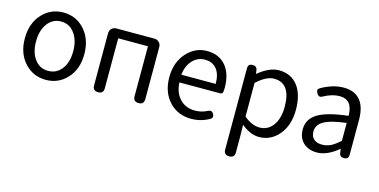

<svg xmlns="http://www.w3.org/2000/svg" viewBox="-76 -949 3098 1571"><g transform="rotate(15 1473.0 -164.0)"><path d="M303 13Q198 13 127 -62Q51 -141 51 -271.5Q51 -402 127 -482Q198 -557 303 -557Q409 -557 479 -482Q555 -401 555 -271Q555 -141 479 -62Q408 13 303 13ZM303 -63Q374 -63 417.5 -120Q461 -177 461 -271Q461 -365 417 -423Q375 -481 303 -481Q233 -481 189.5 -423Q146 -365 146 -271Q146 -177 189 -120Q232 -63 303 -63Z M744 0Q698 0 698 -45V-485Q698 -511 714 -527Q730 -543 756 -543H915H1074Q1100 -543 1116 -527Q1132 -511 1132 -485V-45Q1132 0 1087 0Q1041 0 1041 -45V-469H789V-45Q789 0 744 0Z M1535 13Q1423 13 1351 -62Q1275 -141 1275 -271Q1275 -398 1350 -480Q1421 -557 1520 -557Q1622 -557 1680 -488Q1736 -420 1736 -302Q1736 -290 1734 -270Q1732 -250 1709 -250H1549H1366Q1370 -163 1419.5 -111.5Q1469 -60 1546 -60Q1603 -60 1651 -85Q1682 -102 1699 -72Q1714 -43 1689 -28Q1617 13 1535 13ZM1365 -315H1510H1656Q1656 -397 1620.5 -440.5Q1585 -484 1521 -484Q1461 -484 1418 -440Q1373 -393 1365 -315Z M1916 229Q1870 229 1870 184V-157V-506Q1870 -543 1909 -543Q1945 -543 1949 -509L1953 -481H1956Q2049 -557 2129 -557Q2232 -557 2290 -481Q2345 -408 2345 -280Q2345 -146 2274 -64Q2207 13 2109 13Q2036 13 1959 -50L1961 45V184Q1961 229 1916 229ZM2094 -63Q2163 -63 2206 -120Q2250 -180 2250 -279Q2250 -480 2107 -480Q2042 -480 1961 -405V-262V-120Q2028 -63 2094 -63Z M2599 13Q2529 13 2485 -27Q2440 -69 2440 -141Q2440 -229 2520 -277Q2599 -324 2774 -344Q2774 -481 2662 -481Q2600 -481 2529 -442Q2498 -423 2480 -456Q2471 -472 2472 -482Q2473 -492 2488 -501Q2586 -557 2677 -557Q2773 -557 2821 -496Q2865 -439 2865 -334V-167V-37Q2865 0 2826 0Q2790 0 2786 -34L2782 -65H2779Q2685 13 2599 13ZM2625 -60Q2663 -60 2700 -78Q2732 -95 2774 -132V-208V-284Q2641 -268 2583 -234Q2529 -202 2529 -147Q2529 -103 2557 -80Q2582 -60 2625 -60Z"/></g></svg>

Font: GenSenRounded JP R
Style: Regular
Weight: 400
Version: Version 1.501;PS 1;hotconv 16.6.51;makeotf.lib2.5.65220